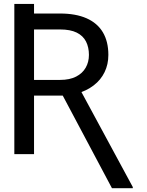

<svg xmlns="http://www.w3.org/2000/svg" viewBox="-20 -798 761 994"><path d="M54.2 -678.2V-777.8H156.2V-678.2ZM54.2 -728H291Q372.1 -728 428 -703.4Q483.9 -678.7 512.5 -630.9Q541 -583 541 -513.7Q541 -464.8 521.5 -424.6Q502 -384.3 465.1 -356Q428.2 -327.6 376.5 -313L349.6 -303.2H133.3V-384.3H291Q340.8 -384.3 374 -401.4Q407.2 -418.5 423.8 -447.8Q440.4 -477.1 440.4 -513.7Q440.4 -553.2 425.3 -583Q410.2 -612.8 377.2 -629.2Q344.2 -645.5 291 -645.5H156.2V0H54.2ZM559.6 176.3 293.9 -323.7H400.4L667.5 170.4V176.3Z"/></svg>

Font: Sahel VF Regular
Style: Regular
Weight: 400
Foundry: Saber Rastikerdar (saber.rastikerdar@gmail.com)
Version: Version 3.4.0